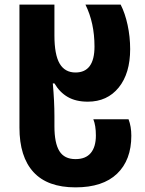

<svg xmlns="http://www.w3.org/2000/svg" viewBox="-20 -569 627 829"><path d="M64 -18V-549H215V-416Q215 -333 237.5 -294.5Q260 -256 306 -256Q388 -256 388 -368Q388 -470 349 -549H501Q520 -512 531 -461Q542 -410 542 -357Q542 -252 492.5 -191Q443 -130 359 -130Q308 -130 273 -150Q238 -170 215 -209H208Q215 -131 215 -67V-24Q215 49 236.5 83.5Q258 118 306 118Q350 118 372 91.5Q394 65 394 16Q394 -27 383 -54H535Q547 -23 547 17Q547 122 485.5 181Q424 240 306 240Q185 240 124.5 174Q64 108 64 -18Z"/></svg>

Font: Noto Sans Georgian Bold Narrow
Style: Regular
Weight: 700
Width: 4
Designer: Monotype Design team
Foundry: Monotype Imaging Inc.
Version: Version 1.000